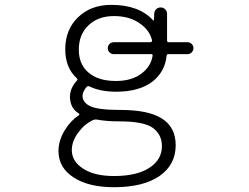

<svg xmlns="http://www.w3.org/2000/svg" viewBox="-20 -576 1040 803"><path d="M383.8 -76.2Q377 -77.1 370.1 -74.2Q335 -58.6 308.6 -23.4Q280.3 13.7 280.3 51.8Q280.3 98.6 327.6 129.4Q375 160.2 457 160.2Q551.8 160.2 604.5 126Q657.2 91.8 657.2 35.2Q657.2 -12.7 620.1 -40.5Q583 -68.4 479.5 -68.4Q422.9 -68.4 383.8 -76.2ZM456.1 -349.6Q445.3 -349.6 438 -356.9Q430.7 -364.3 430.7 -374.5Q430.7 -384.8 438 -392.1Q445.3 -399.4 456.1 -399.4H610.4Q612.3 -399.4 614.3 -401.9Q616.2 -404.3 616.2 -406.2Q606.4 -449.2 565.4 -477.5Q522.5 -508.8 456.5 -508.8Q390.6 -508.8 350.1 -470.2Q309.6 -431.6 309.6 -368.2Q309.6 -306.6 350.6 -272Q391.6 -237.3 464.8 -237.3Q532.2 -237.3 573.2 -269.5Q611.3 -298.8 618.2 -342.8Q619.1 -349.6 612.3 -349.6ZM625 -518.6Q625 -529.3 632.8 -537.1Q640.6 -544.9 651.9 -544.9Q663.1 -544.9 670.9 -537.1Q678.7 -529.3 678.7 -517.6V-406.2Q678.7 -399.4 686.5 -399.4H764.6Q774.4 -399.4 781.7 -392.1Q789.1 -384.8 789.1 -374.5Q789.1 -364.3 781.7 -356.9Q774.4 -349.6 764.6 -349.6H684.6Q677.7 -349.6 676.8 -342.8Q669.9 -275.4 617.2 -234.4Q561.5 -192.4 465.8 -192.4Q399.4 -192.4 353.5 -214.8Q346.7 -217.8 341.8 -211.9Q325.2 -192.4 325.2 -174.8Q325.2 -147.5 357.4 -131.8Q389.6 -116.2 484.4 -116.2Q601.6 -116.2 658.2 -79.6Q714.8 -43 714.8 31.2Q714.8 113.3 647 160.2Q579.1 207 456.1 207Q350.6 207 287.6 166Q224.6 125 224.6 55.7Q224.6 10.7 252 -33.2Q277.3 -73.2 310.5 -94.7Q312.5 -95.7 312 -98.1Q311.5 -100.6 309.6 -101.6Q273.4 -123 272.5 -170.9Q272.5 -207 301.8 -239.3Q306.6 -244.1 300.8 -249Q252.9 -293 252.9 -370.1Q252.9 -452.1 306.6 -503.9Q360.4 -555.7 445.3 -555.7Q561.5 -555.7 620.1 -491.2Q621.1 -490.2 622.6 -490.7Q624 -491.2 624 -493.2Z"/></svg>

Font: Rounded Mgen+ 1mn light
Style: Regular
Weight: 200
Designer: [Source Han Sans]
Ryoko NISHIZUKA  (kana & ideographs); Paul D. Hunt (Latin, Greek & Cyrillic); Wenlong ZHANG  (bopomofo
Version: Version 1.059.20150602